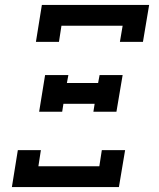

<svg xmlns="http://www.w3.org/2000/svg" viewBox="-20 -755 640 775"><path d="M464 -586 475 -651H228L218 -586H125L149 -735H582L557 -586ZM138 -304 162 -452H256L250 -420H376L382 -452H475L450 -304H357L362 -336H236L231 -304ZM28 0 52 -149H145L135 -84H381L391 -149H485L460 0Z"/></svg>

Font: Iosevka Slab Medium Extended
Style: Italic
Weight: 500
Width: 7
Italic angle: -9°
Monospace: yes
Designer: Belleve Invis
Foundry: Belleve Invis
Version: Version 11.1.0; ttfautohint (v1.8.3)